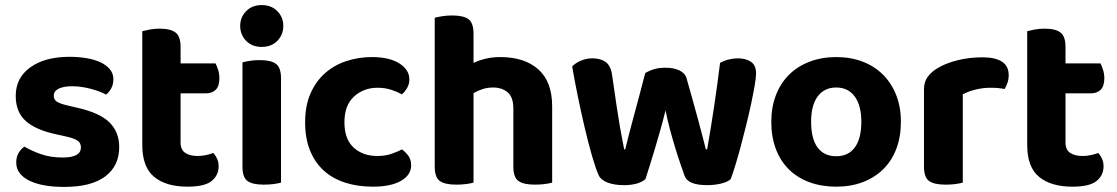

<svg xmlns="http://www.w3.org/2000/svg" viewBox="-20 -721 4404 757"><path d="M450 -141Q450 -67 395 -25.5Q340 16 233 16Q191 16 156.5 10Q122 4 97 -8Q72 -20 58 -38Q44 -56 44 -80Q44 -102 53 -117.5Q62 -133 76 -143Q105 -126 142 -113Q179 -100 228 -100Q299 -100 299 -140Q299 -157 286.5 -166Q274 -175 244 -182L204 -191Q122 -208 82 -243.5Q42 -279 42 -343Q42 -414 99.5 -455.5Q157 -497 254 -497Q290 -497 322 -491.5Q354 -486 377 -475Q400 -464 413.5 -447.5Q427 -431 427 -409Q427 -389 419 -373.5Q411 -358 398 -348Q390 -353 374.5 -359Q359 -365 341 -370Q323 -375 303 -378Q283 -381 266 -381Q231 -381 211.5 -371.5Q192 -362 192 -343Q192 -329 203 -321Q214 -313 243 -306L281 -297Q372 -277 411 -239Q450 -201 450 -141Z M692 -159Q692 -131 710 -118.5Q728 -106 760 -106Q775 -106 792 -109.5Q809 -113 821 -118Q830 -108 836 -95Q842 -82 842 -65Q842 -30 814.5 -7.5Q787 15 719 15Q635 15 588 -23.5Q541 -62 541 -149V-598Q552 -601 570 -604.5Q588 -608 609 -608Q653 -608 672.5 -592.5Q692 -577 692 -536V-471H830Q835 -461 840 -445.5Q845 -430 845 -413Q845 -381 830.5 -367Q816 -353 793 -353H692V-159Z M1088 -1Q1078 2 1060 4.5Q1042 7 1020 7Q975 7 955.5 -7.5Q936 -22 936 -64V-475Q946 -478 964 -481Q982 -484 1004 -484Q1049 -484 1068.5 -469Q1088 -454 1088 -412ZM927 -619Q927 -653 950.5 -677Q974 -701 1012 -701Q1050 -701 1073.5 -677Q1097 -653 1097 -619Q1097 -584 1073.5 -560Q1050 -536 1012 -536Q974 -536 950.5 -560Q927 -584 927 -619Z M1468 -375Q1414 -375 1376 -340.5Q1338 -306 1338 -239Q1338 -172 1374.5 -139Q1411 -106 1467 -106Q1499 -106 1523.5 -114.5Q1548 -123 1565 -132Q1582 -119 1591.5 -104.5Q1601 -90 1601 -69Q1601 -31 1561 -8Q1521 15 1450 15Q1390 15 1340.5 -1Q1291 -17 1256 -49Q1221 -81 1202 -128.5Q1183 -176 1183 -239Q1183 -304 1204 -352Q1225 -400 1261 -432Q1297 -464 1345 -480Q1393 -496 1446 -496Q1515 -496 1554.5 -471Q1594 -446 1594 -408Q1594 -390 1585.5 -375Q1577 -360 1565 -349Q1547 -359 1522.5 -367Q1498 -375 1468 -375Z M1847 -1Q1837 2 1819 4.5Q1801 7 1779 7Q1734 7 1714 -7.5Q1694 -22 1694 -64V-651Q1705 -654 1723 -657Q1741 -660 1763 -660Q1808 -660 1827.5 -645Q1847 -630 1847 -588V-473Q1868 -483 1894.5 -489.5Q1921 -496 1952 -496Q2048 -496 2102.5 -447.5Q2157 -399 2157 -302V-1Q2147 2 2129 4.5Q2111 7 2089 7Q2044 7 2024 -7.5Q2004 -22 2004 -64V-293Q2004 -338 1981.5 -357Q1959 -376 1924 -376Q1901 -376 1882 -369.5Q1863 -363 1847 -354V-1Z M2604 -286Q2595 -249 2584 -210Q2573 -171 2562 -134Q2551 -97 2541 -66Q2531 -35 2525 -15Q2498 9 2439 9Q2403 9 2376 -1Q2349 -11 2340 -31Q2329 -55 2314 -107Q2299 -159 2284.5 -221Q2270 -283 2257 -347Q2244 -411 2236 -459Q2248 -472 2269.5 -481.5Q2291 -491 2316 -491Q2348 -491 2368 -476.5Q2388 -462 2393 -427Q2403 -357 2410.5 -307Q2418 -257 2424 -222Q2430 -187 2434.5 -165.5Q2439 -144 2441 -132H2445Q2449 -148 2457 -180Q2465 -212 2476 -252.5Q2487 -293 2499.5 -339.5Q2512 -386 2524 -433Q2541 -443 2559.5 -448.5Q2578 -454 2604 -454Q2636 -454 2658.5 -443.5Q2681 -433 2687 -412Q2700 -367 2712 -323.5Q2724 -280 2734 -243Q2744 -206 2751.5 -177Q2759 -148 2763 -132H2768Q2782 -211 2795 -297.5Q2808 -384 2819 -473Q2835 -482 2853 -486.5Q2871 -491 2889 -491Q2920 -491 2940.5 -477.5Q2961 -464 2961 -431Q2961 -416 2955.5 -384Q2950 -352 2941.5 -312Q2933 -272 2922 -227.5Q2911 -183 2900 -142Q2889 -101 2878.5 -67Q2868 -33 2861 -15Q2850 -4 2824 2.5Q2798 9 2768 9Q2692 9 2679 -28Q2672 -48 2662 -77Q2652 -106 2641.5 -140.5Q2631 -175 2621 -212.5Q2611 -250 2604 -286Z M3532 -241Q3532 -182 3514 -134.5Q3496 -87 3462.5 -54Q3429 -21 3382 -3Q3335 15 3277 15Q3219 15 3171.5 -2.5Q3124 -20 3090.5 -53Q3057 -86 3039 -133.5Q3021 -181 3021 -241Q3021 -299 3039.5 -346.5Q3058 -394 3091.5 -427Q3125 -460 3172.5 -478Q3220 -496 3277 -496Q3334 -496 3381 -478Q3428 -460 3461.5 -426.5Q3495 -393 3513.5 -346Q3532 -299 3532 -241ZM3277 -376Q3230 -376 3204 -341Q3178 -306 3178 -241Q3178 -174 3203.5 -139.5Q3229 -105 3277 -105Q3325 -105 3350.5 -140Q3376 -175 3376 -241Q3376 -305 3350 -340.5Q3324 -376 3277 -376Z M3776 -1Q3766 2 3748 4.5Q3730 7 3708 7Q3663 7 3643 -7.5Q3623 -22 3623 -64V-369Q3623 -397 3637 -417Q3651 -437 3676 -452Q3709 -472 3755.5 -483.5Q3802 -495 3853 -495Q3957 -495 3957 -425Q3957 -408 3952 -394Q3947 -380 3941 -370Q3918 -375 3885 -375Q3856 -375 3827 -368Q3798 -361 3776 -349Z M4181 -159Q4181 -131 4199 -118.5Q4217 -106 4249 -106Q4264 -106 4281 -109.5Q4298 -113 4310 -118Q4319 -108 4325 -95Q4331 -82 4331 -65Q4331 -30 4303.5 -7.5Q4276 15 4208 15Q4124 15 4077 -23.5Q4030 -62 4030 -149V-598Q4041 -601 4059 -604.5Q4077 -608 4098 -608Q4142 -608 4161.5 -592.5Q4181 -577 4181 -536V-471H4319Q4324 -461 4329 -445.5Q4334 -430 4334 -413Q4334 -381 4319.5 -367Q4305 -353 4282 -353H4181V-159Z"/></svg>

Font: Baloo Bhai 2
Style: Bold
Weight: 700
Designer: Supriya Tembe, Noopur Datye and Ek Type
Foundry: Ek Type
Version: Version 1.640;PS 1.000;hotconv 16.6.51;makeotf.lib2.5.65220;